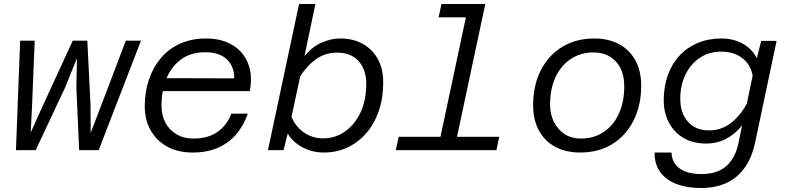

<svg xmlns="http://www.w3.org/2000/svg" viewBox="-20 -753 3940 963"><path d="M60 0 81 -549H154L141 -228L134 -88L197 -228L345 -549H418L434 -228L435 -87L489 -228L611 -549H687L475 0H377L363 -315L366 -461L307 -315L159 0Z M945 12Q873 12 819 -17.5Q765 -47 735.5 -99.5Q706 -152 706 -220Q706 -292 727 -354Q748 -416 787.5 -462.5Q827 -509 884.5 -534.5Q942 -560 1014 -560Q1090 -560 1144.5 -528Q1199 -496 1223.5 -437Q1248 -378 1233 -296H779L794 -361L1155 -360Q1155 -420 1117.5 -455.5Q1080 -491 1010 -491Q935 -491 886 -453.5Q837 -416 813.5 -355.5Q790 -295 790 -224Q790 -174 810 -137Q830 -100 866 -79Q902 -58 949 -58Q1025 -58 1072.5 -92.5Q1120 -127 1140 -183H1223Q1202 -123 1165 -79.5Q1128 -36 1073.5 -12Q1019 12 945 12Z M1686 -560Q1751 -560 1799.5 -533Q1848 -506 1875 -457Q1902 -408 1902 -340Q1902 -260 1879.5 -195.5Q1857 -131 1816.5 -84.5Q1776 -38 1722 -13Q1668 12 1604 12Q1546 12 1497.5 -14Q1449 -40 1423 -83L1402 0H1324L1480 -733H1562L1507 -471Q1545 -518 1592.5 -539Q1640 -560 1686 -560ZM1600 -59Q1660 -59 1709 -92.5Q1758 -126 1787.5 -187.5Q1817 -249 1817 -333Q1817 -404 1778.5 -446.5Q1740 -489 1672 -489Q1611 -489 1566 -457Q1521 -425 1486 -371L1442 -167Q1462 -118 1504.5 -88.5Q1547 -59 1600 -59Z M2175 0 2331 -733H2414L2258 0ZM1965 0 1980 -67H2484L2470 0ZM2180 -666 2194 -733H2372L2358 -666Z M2890 12Q2818 12 2765 -16.5Q2712 -45 2683 -98.5Q2654 -152 2654 -224Q2654 -325 2692.5 -400.5Q2731 -476 2800 -518Q2869 -560 2961 -560Q3032 -560 3085 -531.5Q3138 -503 3167 -450Q3196 -397 3196 -324Q3196 -224 3157.5 -148Q3119 -72 3050.5 -30Q2982 12 2890 12ZM2893 -58Q2959 -58 3008 -91Q3057 -124 3084 -183Q3111 -242 3111 -320Q3111 -399 3069 -444.5Q3027 -490 2957 -490Q2892 -490 2842.5 -457Q2793 -424 2766 -365.5Q2739 -307 2739 -228Q2739 -180 2758.5 -141Q2778 -102 2812.5 -80Q2847 -58 2893 -58Z M3776 -461 3798 -548H3875L3767 -36Q3743 75 3674.5 132.5Q3606 190 3496 190Q3427 190 3374.5 170.5Q3322 151 3292.5 111.5Q3263 72 3263 12H3348Q3350 64 3389 92Q3428 120 3499 120Q3578 120 3623 80Q3668 40 3684 -36L3702 -124Q3667 -80 3621.5 -56.5Q3576 -33 3522 -33Q3454 -33 3406.5 -62Q3359 -91 3334 -140Q3309 -189 3309 -250Q3309 -319 3329.5 -376Q3350 -433 3388 -474Q3426 -515 3479.5 -537.5Q3533 -560 3598 -560Q3660 -560 3707 -533Q3754 -506 3776 -461ZM3536 -99Q3598 -99 3646 -136Q3694 -173 3726 -234L3755 -374Q3745 -430 3702.5 -462Q3660 -494 3598 -494Q3536 -494 3490 -463Q3444 -432 3418 -378.5Q3392 -325 3392 -257Q3392 -186 3430.5 -142.5Q3469 -99 3536 -99Z"/></svg>

Font: Azeret Mono Thin Light
Style: Italic
Weight: 300
Italic angle: -12°
Version: Version 1.002